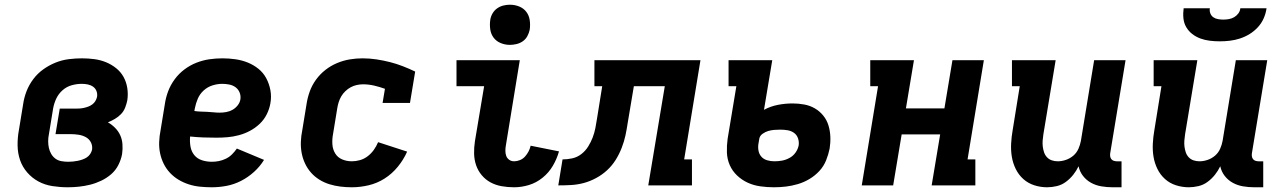

<svg xmlns="http://www.w3.org/2000/svg" viewBox="-20 -785 5440 813"><path d="M267 8Q234 8 202 3Q170 -2 143 -16.5Q116 -31 95.5 -54.5Q75 -78 65 -107Q55 -136 54.5 -169Q54 -202 60 -234L78 -344Q82 -372 92.5 -399Q103 -426 121 -450Q139 -474 163.5 -491.5Q188 -509 215.5 -520Q243 -531 271.5 -534.5Q300 -538 327 -538Q354 -538 380 -534.5Q406 -531 429 -521.5Q452 -512 471.5 -496.5Q491 -481 503 -459.5Q515 -438 519 -412Q523 -386 519 -360Q516 -345 510 -329.5Q504 -314 492.5 -302Q481 -290 466.5 -281.5Q452 -273 437 -267Q453 -258 467 -244Q481 -230 489 -212.5Q497 -195 498.5 -174.5Q500 -154 497 -133Q493 -110 481.5 -87Q470 -64 451 -47.5Q432 -31 409 -20Q386 -9 362 -3Q338 3 314 5.5Q290 8 267 8ZM269 -100Q279 -100 289 -101Q299 -102 309 -104Q319 -106 329 -109.5Q339 -113 347.5 -118.5Q356 -124 362 -133Q368 -142 370 -152Q372 -169 364.5 -183Q357 -197 343 -204.5Q329 -212 312.5 -214.5Q296 -217 280 -217H215L233 -325H298Q307 -325 316 -325.5Q325 -326 334.5 -328Q344 -330 353.5 -333.5Q363 -337 371 -343Q379 -349 384 -357.5Q389 -366 391 -375Q393 -388 388.5 -399.5Q384 -411 374 -418Q364 -425 351.5 -427.5Q339 -430 326 -430Q305 -430 283.5 -424Q262 -418 245 -403Q228 -388 218.5 -368Q209 -348 205 -326L187 -216Q184 -202 184 -187Q184 -172 187 -158.5Q190 -145 197 -133Q204 -121 215 -113Q226 -105 240.5 -102.5Q255 -100 269 -100Z M877 8Q852 8 827 5.5Q802 3 779 -4.5Q756 -12 736 -24Q716 -36 700 -53Q684 -70 673.5 -91Q663 -112 658 -135.5Q653 -159 654 -184Q655 -209 660 -234L678 -344Q682 -372 692 -398.5Q702 -425 719.5 -449Q737 -473 761 -491Q785 -509 812 -519.5Q839 -530 866.5 -534Q894 -538 922 -538Q950 -538 977.5 -534Q1005 -530 1029.5 -520Q1054 -510 1074.5 -493.5Q1095 -477 1107.5 -453.5Q1120 -430 1125 -403Q1130 -376 1125 -348Q1121 -324 1109.5 -301Q1098 -278 1079.5 -260.5Q1061 -243 1038.5 -231Q1016 -219 991.5 -212.5Q967 -206 943.5 -204Q920 -202 896 -202Q868 -202 840.5 -203Q813 -204 785 -207Q783 -186 786.5 -165Q790 -144 802.5 -128.5Q815 -113 835 -106.5Q855 -100 877 -100Q892 -100 907 -103Q922 -106 936.5 -113Q951 -120 962.5 -131.5Q974 -143 983 -156L1098 -108Q1081 -80 1055.5 -57Q1030 -34 1000.5 -19Q971 -4 939.5 2Q908 8 877 8ZM910 -308Q924 -308 938 -310.5Q952 -313 964.5 -320Q977 -327 986.5 -339Q996 -351 998 -365Q1000 -380 994.5 -393.5Q989 -407 977.5 -415.5Q966 -424 951 -427Q936 -430 921 -430Q901 -430 880 -423.5Q859 -417 842.5 -402Q826 -387 817.5 -367Q809 -347 805 -326L803 -315Q816 -313 829.5 -312.5Q843 -312 856.5 -311.5Q870 -311 883.5 -309.5Q897 -308 910 -308Z M1470 8Q1445 8 1421 5Q1397 2 1374.5 -5Q1352 -12 1332 -24.5Q1312 -37 1297 -54Q1282 -71 1272 -92Q1262 -113 1257.5 -136.5Q1253 -160 1254 -185Q1255 -210 1260 -234L1278 -344Q1282 -371 1291.5 -397.5Q1301 -424 1318 -447.5Q1335 -471 1358 -489Q1381 -507 1407.5 -518Q1434 -529 1461 -533.5Q1488 -538 1515 -538Q1545 -538 1574.5 -533.5Q1604 -529 1631.5 -522Q1659 -515 1686 -504.5Q1713 -494 1738 -482L1716 -349H1600L1610 -409Q1588 -417 1564.5 -422.5Q1541 -428 1517 -428Q1504 -428 1490.5 -425Q1477 -422 1465 -415.5Q1453 -409 1442.5 -399Q1432 -389 1425 -377Q1418 -365 1414 -352Q1410 -339 1408 -326L1390 -216Q1386 -195 1387.5 -173.5Q1389 -152 1399.5 -135Q1410 -118 1429 -110Q1448 -102 1470 -102Q1487 -102 1504.5 -107Q1522 -112 1537 -123.5Q1552 -135 1563 -150.5Q1574 -166 1581 -183L1704 -143Q1689 -109 1664.5 -79Q1640 -49 1608.5 -29Q1577 -9 1541 -0.5Q1505 8 1470 8Z M2157 8Q2130 8 2104.5 3.5Q2079 -1 2057.5 -12.5Q2036 -24 2020 -43Q2004 -62 1996 -85.5Q1988 -109 1987.5 -135Q1987 -161 1991 -187L2030 -420H1913V-530H2181L2122 -169Q2120 -158 2120 -146.5Q2120 -135 2123.5 -125Q2127 -115 2136 -108.5Q2145 -102 2157 -102Q2169 -102 2181.5 -107Q2194 -112 2203 -122Q2212 -132 2218 -143.5Q2224 -155 2227 -168L2347 -144Q2338 -112 2321 -83Q2304 -54 2277.5 -32.5Q2251 -11 2219.5 -1.5Q2188 8 2157 8ZM2139 -595Q2119 -595 2100.5 -602.5Q2082 -610 2070.5 -625Q2059 -640 2056 -660Q2053 -680 2056 -701Q2058 -715 2065.5 -728Q2073 -741 2085 -749.5Q2097 -758 2111 -761.5Q2125 -765 2139 -765Q2160 -765 2178.5 -757.5Q2197 -750 2208.5 -735Q2220 -720 2223 -700Q2226 -680 2223 -659Q2220 -645 2213 -632Q2206 -619 2194 -610.5Q2182 -602 2167.5 -598.5Q2153 -595 2139 -595Z M2344 0 2362 -110Q2382 -110 2403 -114.5Q2424 -119 2441.5 -132.5Q2459 -146 2470.5 -164.5Q2482 -183 2489.5 -202.5Q2497 -222 2501 -242.5Q2505 -263 2508 -283L2530 -420H2497V-530H2946L2877 -110H2910V0H2725L2795 -420H2664L2638 -265Q2634 -238 2628.5 -212Q2623 -186 2612.5 -159Q2602 -132 2587 -108Q2572 -84 2551 -64.5Q2530 -45 2504 -31Q2478 -17 2451.5 -10Q2425 -3 2398 -1.5Q2371 0 2344 0Z M3257 8Q3228 8 3199.5 4Q3171 0 3146 -11.5Q3121 -23 3101 -42Q3081 -61 3070 -86Q3059 -111 3058 -139.5Q3057 -168 3061 -197L3098 -420H3065V-530H3250L3215 -320Q3243 -335 3274 -341Q3305 -347 3336 -347Q3361 -347 3385.5 -342.5Q3410 -338 3430.5 -326Q3451 -314 3466 -295.5Q3481 -277 3488 -254Q3495 -231 3496 -206Q3497 -181 3493 -156Q3488 -131 3478 -106Q3468 -81 3449.5 -61Q3431 -41 3407.5 -27Q3384 -13 3358.5 -5.5Q3333 2 3308 5Q3283 8 3257 8ZM3259 -102Q3276 -102 3292 -105Q3308 -108 3323.5 -116.5Q3339 -125 3349 -139.5Q3359 -154 3362 -170Q3364 -185 3359 -199.5Q3354 -214 3342 -222.5Q3330 -231 3315 -233.5Q3300 -236 3284 -236Q3271 -236 3258.5 -235Q3246 -234 3233.5 -230.5Q3221 -227 3209 -218.5Q3197 -210 3195 -197L3192 -179Q3189 -164 3191.5 -148.5Q3194 -133 3203.5 -122Q3213 -111 3228 -106.5Q3243 -102 3259 -102Z M3629 0 3698 -420H3665V-530H3850L3816 -326H3979L4013 -530H4146L4077 -110H4110V0H3925L3961 -216H3798L3762 0Z M4414 8Q4386 8 4359.5 -0.5Q4333 -9 4313 -27Q4293 -45 4281 -69.5Q4269 -94 4264.5 -121Q4260 -148 4261.5 -177Q4263 -206 4268 -234L4298 -420H4265V-530H4450L4398 -216Q4396 -203 4395 -190Q4394 -177 4395.5 -164.5Q4397 -152 4401 -140Q4405 -128 4413.5 -119Q4422 -110 4434 -106Q4446 -102 4459 -102Q4476 -102 4493.5 -108Q4511 -114 4525 -126Q4539 -138 4546.5 -155Q4554 -172 4557 -189L4613 -530H4746L4681 -136Q4680 -129 4681 -122.5Q4682 -116 4686 -111Q4690 -106 4696.5 -104Q4703 -102 4709 -102H4729V8H4691Q4667 8 4643.5 4Q4620 0 4600 -11Q4580 -22 4566 -40Q4552 -58 4547 -81Q4538 -62 4524.5 -45Q4511 -28 4493.5 -15Q4476 -2 4455 3Q4434 8 4414 8Z M5014 8Q4986 8 4959.5 -0.5Q4933 -9 4913 -27Q4893 -45 4881 -69.5Q4869 -94 4864.5 -121Q4860 -148 4861.5 -177Q4863 -206 4868 -234L4898 -420H4865V-530H5050L4998 -216Q4996 -203 4995 -190Q4994 -177 4995.5 -164.5Q4997 -152 5001 -140Q5005 -128 5013.5 -119Q5022 -110 5034 -106Q5046 -102 5059 -102Q5076 -102 5093.5 -108Q5111 -114 5125 -126Q5139 -138 5146.5 -155Q5154 -172 5157 -189L5213 -530H5346L5281 -136Q5280 -129 5281 -122.5Q5282 -116 5286 -111Q5290 -106 5296.5 -104Q5303 -102 5309 -102H5329V8H5291Q5267 8 5243.5 4Q5220 0 5200 -11Q5180 -22 5166 -40Q5152 -58 5147 -81Q5138 -62 5124.5 -45Q5111 -28 5093.5 -15Q5076 -2 5055 3Q5034 8 5014 8ZM5145 -610Q5124 -610 5103 -612.5Q5082 -615 5063 -622Q5044 -629 5028.5 -641Q5013 -653 5003 -670Q4993 -687 4991 -708Q4989 -729 4992 -750H5103Q5101 -739 5105 -728.5Q5109 -718 5117.5 -712Q5126 -706 5137.5 -704Q5149 -702 5160 -702Q5171 -702 5183 -704Q5195 -706 5205.5 -712Q5216 -718 5223.5 -728Q5231 -738 5232 -750H5343Q5340 -728 5331 -707.5Q5322 -687 5306.5 -670Q5291 -653 5271.5 -641Q5252 -629 5230.5 -622Q5209 -615 5187.5 -612.5Q5166 -610 5145 -610Z"/></svg>

Font: Iosevka Slab XBdEx
Style: Italic
Weight: 800
Width: 7
Italic angle: -9°
Monospace: yes
Designer: Belleve Invis
Foundry: Belleve Invis
Version: Version 11.1.1; ttfautohint (v1.8.3)